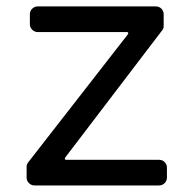

<svg xmlns="http://www.w3.org/2000/svg" viewBox="-20 -565 581 585"><path d="M61.1 -24.1V-56.8Q61.1 -64.3 65.3 -69.6L370 -460.9Q370.7 -461.6 370.7 -462.7V-464.1Q370.7 -465.6 369.9 -466.4Q369 -467.3 367.5 -467.3H95.2Q85.2 -467.3 78.1 -474.4Q71 -481.5 71 -491.5V-521.3Q71 -531.6 78.1 -538.5Q85.2 -545.5 95.2 -545.5H454.5Q464.8 -545.5 471.8 -538.5Q478.7 -531.6 478.7 -521.3V-485.8Q478.7 -478.3 474.4 -473L178.3 -84.5Q177.6 -83.8 177.6 -82.7V-81.3Q177.6 -79.9 178.4 -79Q179.3 -78.1 180.8 -78.1H464.5Q474.8 -78.1 481.7 -71.2Q488.6 -64.3 488.6 -54V-24.1Q488.6 -14.2 481.7 -7.1Q474.8 0 464.5 0H85.2Q75.3 0 68.2 -7.1Q61.1 -14.2 61.1 -24.1Z"/></svg>

Font: DeltaSans
Style: Regular
Weight: 400
Designer: Rasmus Andersson
Foundry: rsms
Version: Version 3.012